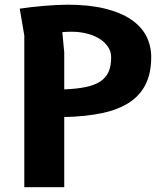

<svg xmlns="http://www.w3.org/2000/svg" viewBox="-20 -778 690 798"><path d="M247 0H81V-631Q79 -642.5 76.5 -657Q74 -671.5 71.5 -686.5Q69 -701.5 66.5 -716Q64 -730.5 62 -742Q84.5 -745.5 111 -748.5Q137.5 -751.5 164.2 -753.8Q191 -756 216 -757.2Q241 -758.5 260 -758.5Q350.5 -758.5 416.2 -742.2Q482 -726 524.8 -697Q567.5 -668 588 -628Q608.5 -588 608.5 -540.5Q608.5 -475 585.8 -428.5Q563 -382 517.8 -352.2Q472.5 -322.5 404.8 -308Q337 -293.5 247 -291.5ZM247 -560.5V-406.5Q299 -408.5 336 -416.2Q373 -424 396.5 -439.2Q420 -454.5 431 -479Q442 -503.5 442 -539Q442 -566 427 -586.2Q412 -606.5 388.8 -619.8Q365.5 -633 337 -639.5Q308.5 -646 281.5 -646Q274.5 -646 269.5 -646Q264.5 -646 260 -645.8Q255.5 -645.5 250.5 -645.2Q245.5 -645 239 -644.5Z"/></svg>

Font: B612 Mono
Style: Bold
Weight: 700
Version: Version 1.005